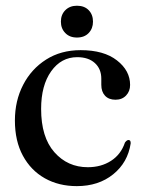

<svg xmlns="http://www.w3.org/2000/svg" viewBox="-20 -639 500 670"><path d="M434 -342.5Q434 -320.5 420 -305.8Q406 -291 383 -291Q359.5 -291 346.5 -305Q333.5 -319 333.5 -343V-364.5Q333.5 -398.5 311 -419Q288.5 -439.5 249.5 -439.5Q193.5 -439.5 158.5 -390.2Q123.5 -341 123.5 -259Q123.5 -160 169.8 -107.8Q216 -55.5 286.5 -55.5Q333 -55.5 367.5 -77.8Q402 -100 416 -141.5Q422.5 -150.5 428.5 -150.5Q436.5 -150.5 436 -138.5Q426 -72 375 -30.8Q324 10.5 248 10.5Q185 10.5 136.2 -17Q87.5 -44.5 59.8 -95.8Q32 -147 32 -218.5Q32 -287.5 60.8 -343Q89.5 -398.5 141 -431.2Q192.5 -464 261.5 -464Q342.5 -464 388.2 -428.2Q434 -392.5 434 -342.5ZM248.5 -508Q223 -508 207.8 -523.8Q192.5 -539.5 192.5 -563.5Q192.5 -588 208 -603.5Q223.5 -619 248.5 -619Q274.5 -619 289.5 -603.5Q304.5 -588 304.5 -563.5Q304.5 -539.5 289.5 -523.8Q274.5 -508 248.5 -508Z"/></svg>

Font: Fraunces 72pt
Style: Regular
Weight: 400
Version: Version 1.000;[0bf87f6ff]